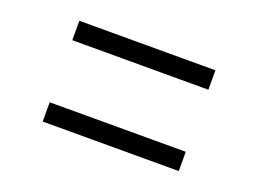

<svg xmlns="http://www.w3.org/2000/svg" viewBox="-62 -599 793 590"><g transform="rotate(20 334.5 -304.0)"><path d="M557 -469V-405.5H112V-469ZM557 -202.5V-139.5H112V-202.5Z"/></g></svg>

Font: Merriweather 72pt SemiBold
Style: Regular
Weight: 600
Version: Version 2.100